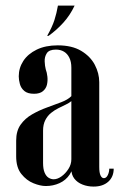

<svg xmlns="http://www.w3.org/2000/svg" viewBox="-20 -664 438 691"><path d="M47.5 -389.2Q47.5 -376.8 51.5 -361.8Q55.5 -346.8 67.5 -336.6Q79.5 -326.5 102.5 -326.5Q123.2 -326.5 134.4 -335.8Q145.5 -345 148.9 -358.8Q152.2 -372.5 150.6 -387.8Q149 -403 144.5 -415Q141.5 -426.5 140.8 -442.9Q140 -459.2 148.4 -472.4Q156.8 -485.5 181.2 -485.5Q198 -485.5 210.2 -478.1Q222.5 -470.8 229.6 -456.2Q236.8 -441.8 236.8 -420.5V-54.8Q236.8 -35 247.6 -21Q258.5 -7 276.9 0.2Q295.2 7.5 316.8 7.5Q350 7.5 369.6 -10Q389.2 -27.5 389.2 -57H373.2Q373.2 -44.8 367.9 -33.8Q362.5 -22.8 353.8 -22.8Q346.5 -22.8 341.9 -32.4Q337.2 -42 337.2 -63.2V-368Q337.2 -400.2 321.2 -430.8Q305.2 -461.2 272.1 -481Q239 -500.8 187.8 -500.8Q143.8 -500.8 112.1 -485.4Q80.5 -470 64 -444.8Q47.5 -419.5 47.5 -389.2ZM236.8 -318Q224.2 -305.2 200.2 -296.1Q176.2 -287 148.6 -277Q121 -267 95.6 -252.5Q70.2 -238 54.2 -215.4Q38.2 -192.8 38.2 -157.8V-101.5Q38.2 -61 56.9 -37.8Q75.5 -14.5 100.4 -4.5Q125.2 5.5 144.8 5.5Q171.5 5.5 194.2 -4.9Q217 -15.2 231 -36.2Q245 -57.2 245 -87L254 -61.5V-318ZM236.8 -300V-91Q236.8 -72.2 226.2 -55.9Q215.8 -39.5 201.2 -29.1Q186.8 -18.8 173.2 -18.8Q164 -18.8 155 -24.2Q146 -29.8 140.5 -42.9Q135 -56 135 -77.5V-194Q135 -216 143 -231.6Q151 -247.2 163.5 -257.4Q176 -267.5 190.2 -274.6Q204.5 -281.8 216.6 -287.5Q228.8 -293.2 236.8 -300ZM154.8 -535Q183 -555 207.8 -582.2Q232.5 -609.5 248.5 -643.8H188.5Q183.8 -616.5 175.9 -591.9Q168 -567.2 149.8 -535Z"/></svg>

Font: Emberly Black
Style: Regular
Weight: 900
Designer: Rajesh Rajput
Foundry: Rajesh Rajput
Version: Version 1.000